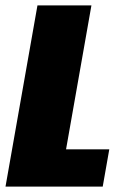

<svg xmlns="http://www.w3.org/2000/svg" viewBox="-48 -695 476 715"><path d="M-27.5 0H334.5L359 -139H198L292.5 -675H91.5Z"/></svg>

Font: Anybody Condensed Black
Style: Italic
Weight: 900
Width: 3
Italic angle: -10°
Version: Version 1.113;gftools[0.9.25]